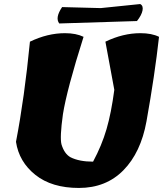

<svg xmlns="http://www.w3.org/2000/svg" viewBox="-20 -929 806 949"><path d="M673 -909Q689 -901 684.5 -877.5Q680 -854 657 -825L273 -813Q251 -841 287 -894L478 -889ZM59 -228Q101 -446 128 -723Q215 -765 301 -765Q356 -765 393 -747Q310 -485 291 -364Q275 -249 284 -215Q298 -169 328 -152Q371 -130 440 -130Q483 -210 506.5 -290.5Q530 -371 545 -485L501 -723Q588 -765 674 -765Q730 -765 766 -747Q745 -558 704 -329Q676 -175 590 -87.5Q504 0 370 0Q236 0 155 -64.5Q74 -129 59 -228Z"/></svg>

Font: Tillana ExtraBold
Style: Regular
Weight: 800
Designer: Lipi Raval (Devanagari, Latin), Jonny Pinhorn (Latin)
Foundry: Indian Type Foundry
Version: Version 2.003;PS 1.0;hotconv 1.0.79;makeotf.lib2.5.61930; tt